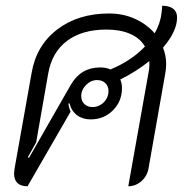

<svg xmlns="http://www.w3.org/2000/svg" viewBox="-20 -640 643 669"><path d="M548 -474Q559 -446 559 -417Q559 -402 556 -385L498 -56Q494 -28 473.5 -9.5Q453 9 427 9L497 -384Q502 -407 500 -427Q454 -390 399 -363Q405 -350 405 -333Q405 -287 373.5 -255.5Q342 -224 296 -224Q268 -224 248.5 -238.5Q229 -253 222 -280L218 -279Q221 -261 226 -251L76 9Q29 9 29 -36Q29 -40 31 -54L90 -385Q106 -481 179 -537Q252 -593 360 -593Q409 -593 450 -574.5Q491 -556 519 -524Q539 -559 543 -596Q545 -612 545 -620Q570 -620 583.5 -609.5Q597 -599 597 -579Q597 -531 548 -474ZM485 -478Q468 -507 433.5 -522Q399 -537 351 -537Q266 -537 213.5 -497.5Q161 -458 148 -384L106 -144L77 -92L81 -90L227 -345Q262 -405 329 -405Q350 -405 365 -398Q439 -429 485 -478ZM358 -323Q358 -340 347 -350.5Q336 -361 318 -361Q297 -361 280 -344Q263 -327 263 -305Q263 -288 274 -277.5Q285 -267 302 -267Q325 -267 341.5 -283.5Q358 -300 358 -323Z"/></svg>

Font: K2D ExtraLight
Style: Italic
Weight: 275
Italic angle: -10°
Designer: Katatrad Aksorn Co.,Ltd.
Foundry: Cadson Demak Co.,Ltd.
Version: Version 1.000; ttfautohint (v1.6)